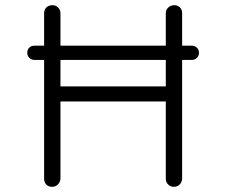

<svg xmlns="http://www.w3.org/2000/svg" viewBox="-20 -720 872 740"><path d="M747 -517Q747 -505 739 -497Q731 -489 719 -489H682V-31Q681 -17 672 -8.5Q663 0 650 0Q637 0 628 -9Q619 -18 619 -31V-329H213V-31Q212 -18 203 -9Q194 0 181 0Q167 0 158.5 -8.5Q150 -17 150 -31V-489H113Q101 -489 93 -497Q85 -505 85 -517Q85 -529 93 -536.5Q101 -544 113 -544H150V-669Q150 -683 159 -691.5Q168 -700 182 -700Q195 -700 204 -691Q213 -682 213 -669V-544H619V-669Q619 -682 628.5 -691Q638 -700 651 -700Q665 -700 673.5 -691.5Q682 -683 682 -669V-544H719Q731 -544 739 -536Q747 -528 747 -517ZM619 -387V-489H213V-387Z"/></svg>

Font: Quicksand
Style: Regular
Weight: 400
Designer: Andrew Paglinawan
Foundry: Andrew Paglinawan
Version: Version 3.000